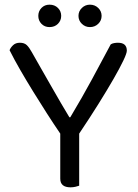

<svg xmlns="http://www.w3.org/2000/svg" viewBox="-20 -797 590 822"><path d="M523 -580Q523 -569 508 -537.5Q493 -506 466 -459Q439 -412 401.5 -352Q364 -292 319 -225V-2Q314 0 303.5 2.5Q293 5 282 5Q238 5 238 -32V-225Q210 -266 180.5 -312Q151 -358 122 -405Q93 -452 67 -497Q41 -542 21 -582Q25 -593 36 -603.5Q47 -614 65 -614Q84 -614 94.5 -604Q105 -594 116 -574Q132 -546 153.5 -508Q175 -470 197.5 -431Q220 -392 241 -355.5Q262 -319 277 -295H281Q333 -382 373.5 -457Q414 -532 454 -607Q460 -611 468.5 -612.5Q477 -614 485 -614Q523 -614 523 -580ZM242 -729Q242 -709 228 -695Q214 -681 192 -681Q171 -681 157.5 -695Q144 -709 144 -729Q144 -749 157.5 -763Q171 -777 192 -777Q214 -777 228 -763Q242 -749 242 -729ZM415 -729Q415 -709 400.5 -695Q386 -681 365 -681Q345 -681 330.5 -695Q316 -709 316 -729Q316 -749 330.5 -763Q345 -777 365 -777Q386 -777 400.5 -763Q415 -749 415 -729Z"/></svg>

Font: Baloo Thambi 2
Style: Regular
Weight: 400
Designer: Aadarsh Rajan and Ek Type
Foundry: Ek Type
Version: Version 1.640;hotconv 1.0.111;makeotfexe 2.5.65597; ttfautoh